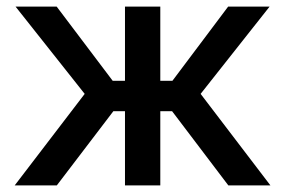

<svg xmlns="http://www.w3.org/2000/svg" viewBox="-20 -559 860 579"><path d="M24.4 0 235.4 -275.9 26.9 -539.1H150.9L319.8 -315.4H356.9V-539.1H463.4V-315.4H500L668 -539.1H793L585 -275.9L795.4 0H668.5L499 -223.6H463.4V0H356.9V-223.6H321.8L151.4 0Z"/></svg>

Font: Inter 18pt Medium
Style: Regular
Weight: 500
Designer: Rasmus Andersson
Foundry: rsms
Version: Version 4.001;git-66647c0bb